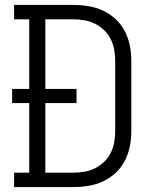

<svg xmlns="http://www.w3.org/2000/svg" viewBox="-20 -755 640 775"><path d="M37 0V-58H98V-339H29V-396H98V-677H37V-735H277Q307 -735 337.5 -730Q368 -725 396 -712Q424 -699 447 -677.5Q470 -656 484 -628.5Q498 -601 504 -571Q510 -541 510 -510V-225Q510 -194 504 -164Q498 -134 484 -106.5Q470 -79 447 -57.5Q424 -36 396 -23Q368 -10 337.5 -5Q307 0 277 0ZM163 -58H277Q299 -58 321.5 -62Q344 -66 364 -76Q384 -86 400.5 -102Q417 -118 427 -138Q437 -158 441 -180.5Q445 -203 445 -225V-510Q445 -532 441 -554.5Q437 -577 427 -597Q417 -617 400.5 -633Q384 -649 364 -659Q344 -669 321.5 -673Q299 -677 277 -677H163V-396H289V-339H163Z"/></svg>

Font: Iosevka Etoile Light
Style: Regular
Weight: 300
Designer: Belleve Invis
Foundry: Belleve Invis
Version: Version 25.0.1; ttfautohint (v1.8.4)